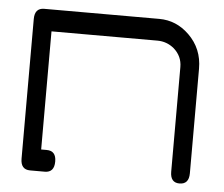

<svg xmlns="http://www.w3.org/2000/svg" viewBox="-43 -577 729 625"><g transform="rotate(5 321.0 -264.0)"><path d="M565 0Q535 0 535 -36V-378Q535 -413 508 -437Q484 -457 453 -457H107V-71H125Q156 -71 156 -36Q156 0 125 0H77Q46 0 46 -36V-492Q46 -528 77 -528H453Q509 -528 551 -487Q596 -443 596 -378V-36Q596 0 565 0Z"/></g></svg>

Font: LuenTai2017
Style: Regular
Weight: 400
Designer: LuenTai
Foundry: Microsoft Corpration
Version: Version 1.00 November 27, 2016, initial release